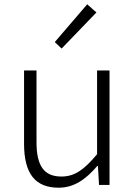

<svg xmlns="http://www.w3.org/2000/svg" viewBox="-20 -861 630 894"><path d="M253 13C327 13 381 -28 433 -88H436L441 0H490V-533H432V-143C372 -71 328 -39 266 -39C184 -39 150 -90 150 -199V-533H92V-192C92 -55 142 13 253 13ZM267 -635 429 -803 386 -841 235 -665Z"/></svg>

Font: Noto Sans CJK KR Light
Style: Regular
Weight: 300
Designer: Ryoko NISHIZUKA (kana & ideographs); Paul D. Hunt (Latin, Greek & Cyrillic); Wenlong ZHANG (bopomofo); Sandoll Communica
Foundry: Adobe Systems Incorporated
Version: Version 1.004;PS 1.004;hotconv 1.0.82;makeotf.lib2.5.63406